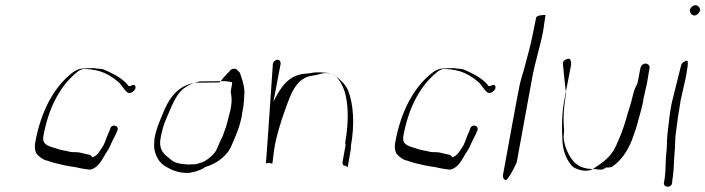

<svg xmlns="http://www.w3.org/2000/svg" viewBox="-20 -708 2729 743"><path d="M500 -379C495 -383 481 -370 477 -376C455 -405 420 -422 384 -438C374 -443 357 -441 346 -444C345 -445 329 -444 328 -444C320 -445 314 -443 307 -443C285 -444 267 -433 253 -421C185 -365 138 -273 117 -160C113 -143 115 -128 119 -118C122 -109 142 -93 153 -89C167 -86 184 -78 201 -75C221 -70 238 -66 260 -63C277 -61 291 -56 309 -54C326 -52 329 -49 342 -56C361 -66 371 -83 382 -102C390 -117 404 -134 410 -152C418 -170 427 -184 434 -202C443 -223 412 -230 407 -211C402 -196 395 -184 390 -169C385 -154 379 -141 371 -131C363 -118 353 -103 336 -99C339 -102 329 -106 331 -108C316 -111 300 -115 287 -118C276 -120 260 -118 249 -121C234 -125 214 -127 199 -133C173 -142 141 -145 148 -182C167 -286 208 -368 270 -422C281 -432 291 -440 305 -441C370 -441 410 -416 442 -387C454 -375 460 -361 472 -351C487 -339 516 -367 500 -379Z M878 -390C880 -388 873 -359 873 -355C872 -354 876 -339 875 -338C878 -323 876 -301 871 -279C870 -278 866 -257 865 -257C861 -241 859 -230 854 -215C853 -215 846 -191 845 -190C843 -183 840 -176 837 -172C828 -155 821 -128 808 -114C797 -101 774 -82 756 -78C747 -75 736 -71 724 -72C724 -72 701 -71 701 -72C678 -73 656 -78 644 -88C644 -89 627 -101 627 -102C609 -116 595 -136 601 -171C606 -200 613 -224 623 -248C643 -292 660 -346 697 -370C705 -376 725 -386 736 -388C742 -390 748 -392 754 -393L845 -394C858 -394 867 -392 878 -390ZM866 -429C862 -430 831 -389 829 -389L741 -388C679 -382 642 -340 618 -287C603 -251 586 -215 578 -174C577 -157 575 -141 578 -127C585 -98 598 -77 622 -63C646 -49 673 -37 715 -39C717 -41 742 -44 744 -47C755 -50 765 -55 775 -62C817 -74 860 -104 877 -147C892 -182 908 -217 916 -261C916 -269 919 -277 920 -285C924 -305 925 -336 926 -351C925 -381 916 -404 908 -427L900 -435C893 -447 872 -443 866 -429Z M1036 -461C1036 -461 1010 -78 1009 -76C1009 -76 1022 -78 1022 -78C1024 -78 1025 -76 1027 -76L1034 -75L1041 -130C1049 -181 1067 -238 1083 -282C1106 -345 1125 -409 1194 -416C1209 -418 1220 -423 1233 -425C1252 -426 1268 -423 1278 -415C1297 -395 1311 -369 1318 -337C1329 -288 1328 -226 1316 -157C1315 -151 1318 -151 1317 -145L1306 -83C1305 -75 1306 -67 1314 -67C1322 -67 1325 -56 1326 -64L1337 -127C1338 -132 1338 -138 1338 -144C1353 -227 1348 -302 1328 -356C1317 -382 1298 -399 1276 -416C1259 -427 1236 -428 1206 -428C1192 -428 1179 -424 1164 -423C1097 -420 1064 -368 1038 -314L1066 -461C1067 -469 1062 -477 1054 -477C1046 -477 1037 -469 1036 -461Z M1893 -379C1888 -383 1874 -370 1870 -376C1848 -405 1813 -422 1777 -438C1767 -443 1750 -441 1739 -444C1738 -445 1722 -444 1721 -444C1713 -445 1707 -443 1700 -443C1678 -444 1660 -433 1646 -421C1578 -365 1531 -273 1510 -160C1506 -143 1508 -128 1512 -118C1515 -109 1535 -93 1546 -89C1560 -86 1577 -78 1594 -75C1614 -70 1631 -66 1653 -63C1670 -61 1684 -56 1702 -54C1719 -52 1722 -49 1735 -56C1754 -66 1764 -83 1775 -102C1783 -117 1797 -134 1803 -152C1811 -170 1820 -184 1827 -202C1836 -223 1805 -230 1800 -211C1795 -196 1788 -184 1783 -169C1778 -154 1772 -141 1764 -131C1756 -118 1746 -103 1729 -99C1732 -102 1722 -106 1724 -108C1709 -111 1693 -115 1680 -118C1669 -120 1653 -118 1642 -121C1627 -125 1607 -127 1592 -133C1566 -142 1534 -145 1541 -182C1560 -286 1601 -368 1663 -422C1674 -432 1684 -440 1698 -441C1763 -441 1803 -416 1835 -387C1847 -375 1853 -361 1865 -351C1880 -339 1909 -367 1893 -379Z M1937 -11C1945 -9 1979 -74 1980 -82L2040 -410C2051 -470 2071 -529 2082 -589L2091 -650C2090 -651 2085 -650 2074 -649C2063 -648 2057 -644 2055 -641L2041 -572C2032 -527 2019 -482 2007 -437C2001 -415 1994 -396 1990 -374C1988 -371 1928 -37 1927 -34C1924 -23 1929 -13 1937 -11Z M2158 -465C2158 -465 2169 -346 2171 -349C2161 -293 2159 -246 2163 -203C2163 -201 2161 -178 2161 -178C2162 -159 2168 -138 2174 -125C2192 -86 2214 -54 2276 -54C2290 -54 2302 -49 2313 -53C2313 -52 2329 -62 2329 -61C2327 -57 2343 -62 2346 -61C2346 -60 2361 -73 2361 -72C2392 -97 2417 -138 2431 -182C2436 -195 2441 -210 2445 -224C2454 -259 2466 -294 2471 -330C2471 -330 2476 -351 2476 -352C2478 -363 2481 -372 2483 -382C2483 -383 2494 -446 2494 -447C2494 -455 2487 -462 2478 -462C2469 -462 2461 -455 2459 -447C2458 -447 2448 -387 2447 -387C2444 -378 2438 -369 2434 -357L2428 -335C2422 -306 2411 -279 2404 -251C2392 -209 2379 -176 2363 -142C2343 -99 2311 -78 2276 -55C2251 -39 2215 -51 2197 -62C2175 -85 2161 -116 2157 -154C2154 -209 2152 -268 2167 -338C2167 -339 2190 -456 2190 -457C2191 -465 2189 -481 2181 -481C2173 -481 2159 -473 2158 -465Z M2616 -456 2582 -320C2572 -279 2568 -231 2563 -190C2560 -167 2562 -143 2559 -120C2554 -83 2558 -50 2551 -11L2549 1C2549 20 2580 19 2581 -1L2582 -13C2589 -52 2587 -84 2591 -123C2593 -144 2592 -168 2595 -191C2600 -231 2607 -280 2614 -320L2634 -409C2635 -417 2647 -473 2639 -473C2631 -473 2617 -464 2616 -456ZM2650 -670C2648 -660 2657 -648 2667 -648C2676 -648 2687 -658 2689 -667C2691 -677 2681 -688 2671 -688C2662 -688 2652 -679 2650 -670Z"/></svg>

Font: Photofail
Style: It
Weight: 400
Foundry: Cannot Into Space Fonts
Version: Version 0.97